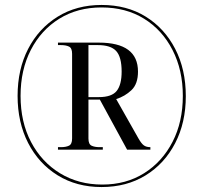

<svg xmlns="http://www.w3.org/2000/svg" viewBox="-20 -745 820 775"><path d="M390 10Q289 10 212.5 -37.5Q136 -85 93.5 -168Q51 -251 51 -358Q51 -465 93.5 -547.5Q136 -630 212.5 -677.5Q289 -725 390 -725Q492 -725 568 -678Q644 -631 687 -548Q730 -465 730 -357Q730 -250 687 -167Q644 -84 567.5 -37Q491 10 390 10ZM393 0Q489 0 562 -46Q635 -92 676.5 -172.5Q718 -253 718 -358Q718 -462 676.5 -543Q635 -624 561.5 -669.5Q488 -715 390 -715Q293 -715 219.5 -669.5Q146 -624 104.5 -543.5Q63 -463 63 -358Q63 -252 105.5 -171.5Q148 -91 222.5 -45.5Q297 0 393 0ZM214 -141V-151H226Q246 -151 258.5 -157Q271 -163 271 -186V-528Q271 -551 258.5 -557Q246 -563 226 -563H214V-573H379Q537 -573 537 -456Q537 -406 510.5 -381Q484 -356 449 -345L539 -186Q551 -165 561 -158Q571 -151 587 -151V-141H493L383 -343H337V-186Q337 -163 349.5 -157Q362 -151 382 -151H395V-141ZM379 -353Q431 -353 451 -378Q471 -403 471 -456Q471 -515 449 -539Q427 -563 375 -563H337V-353Z"/></svg>

Font: Noto Serif Display SemiCondensed
Style: Regular
Weight: 400
Width: 4
Designer: Monotype Design Team
Foundry: Monotype Imaging Inc.
Version: Version 2.009